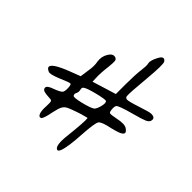

<svg xmlns="http://www.w3.org/2000/svg" viewBox="-161 -796 1058 1056"><g transform="rotate(30 368.0 -268.5)"><path d="M511.9 -516.2C501.3 -490.6 489.5 -453.7 476.3 -405.3L456.5 -331.5C408.9 -329.7 360.6 -327.9 311.3 -326.2L317.9 -353.9C322.3 -375.9 331.6 -404 345.7 -438.5C354.4 -461.4 359.5 -476.8 360.8 -484.7C362.1 -492.6 360.2 -498.7 354.9 -503.1C341.7 -513.7 326.5 -511.1 309.4 -495.2C292.2 -479.4 282.3 -459.6 279.7 -435.9C278.9 -415.6 271.8 -391.4 258.6 -363.2L240.1 -319.7L176.8 -313.1C158.3 -311.3 142 -309.1 127.9 -306.5C63.7 -295 46.1 -277.5 75.1 -253.7C82.2 -246.7 105.9 -245.8 146.4 -251.1C186 -257.2 208 -259 212.4 -256.4C215.9 -253.7 215.9 -244.5 212.4 -228.6C208.9 -212.8 204 -202.2 197.9 -197C190.8 -191.7 173.7 -187.7 146.4 -185.1C118.3 -183.3 103.3 -177.2 101.5 -166.6C99.8 -158.7 102.9 -152.1 110.8 -146.8C118.7 -141.5 133.7 -135.4 155.7 -128.3C162.7 -126.6 166.4 -123.1 166.9 -117.8C167.3 -112.5 164.4 -100.2 158.3 -80.8C151.2 -59.7 148.2 -42.5 149.1 -29.4C150.8 -15.3 157 -9.6 167.5 -12.2C176.3 -16.6 189.1 -36.4 205.8 -71.6C217.2 -93.6 226.7 -108.6 234.2 -116.5C241.6 -124.4 251.1 -129.7 262.5 -132.3C266 -133.2 271.1 -134.1 277.7 -134.9C284.3 -135.8 291.3 -136.5 298.8 -136.9C306.2 -137.3 314.2 -138 322.6 -138.9C330.9 -139.7 339 -140.2 347 -140.2C354.9 -140.2 361.7 -140.2 367.4 -140.2C373.1 -140.2 378 -140.2 381.9 -140.2C385.9 -140.2 387.8 -139.7 387.8 -138.9C386 -123 370.7 -77.7 341.7 -3C318.8 53.3 315.3 86.3 331.1 96C336.4 98.6 342.7 94.9 350.2 84.8C357.7 74.7 366.2 58.4 375.9 36C385.6 13.5 395.7 -14 406.3 -46.5C426.5 -106.3 441.5 -140.2 451.1 -148.1C460.8 -156 486.8 -158.7 529 -156C538.7 -156 547.5 -156 555.4 -156C607.3 -156 620.9 -169.7 596.3 -196.9C585.8 -208.4 562.9 -215 527.7 -216.7C503.1 -218.5 488.3 -220.5 483.5 -222.7C478.7 -224.8 477.1 -231.7 478.9 -243.1C480.7 -258.1 484.6 -268.6 490.8 -274.8C496.9 -280.9 530.8 -284 592.4 -284C632 -284 658.4 -285.1 671.6 -287.3C684.8 -289.5 693.5 -294.1 697.9 -301.1C705 -312.5 704.1 -321.6 695.3 -328.2C686.5 -334.8 671.6 -337.6 650.4 -336.7C583.6 -333.2 544 -332.3 531.7 -334.1C519.3 -335.9 513.7 -341.5 514.5 -351.2C517.2 -367.1 532.6 -412.8 560.7 -488.5C588.9 -565 601.2 -608.5 597.7 -619.1C589.8 -640.2 575.2 -638.9 554.1 -615.1C535.7 -594.9 526.4 -578.2 526.4 -565C526.4 -555.3 521.5 -539 511.9 -516.2ZM420.2 -234.4C410 -216.4 400.6 -205.6 391.8 -202.1C378.6 -197.7 354.4 -196 319.2 -196.8C284 -197.7 264.7 -200.8 261.1 -206.1C257.6 -213.1 258.9 -220.1 265.1 -227.2C272.1 -234.3 275.6 -243 275.6 -253.6C275.6 -265 279.6 -271.6 287.5 -273.4C298.1 -277.8 323.6 -279.5 364.1 -278.7C404.5 -277.8 426.1 -275.2 428.7 -270.8C433.1 -264.6 430.3 -252.5 420.2 -234.4Z"/></g></svg>

Font: Beth Ellen
Style: Regular
Weight: 400
Version: Version 1.015;Fontself Maker 2.1.2